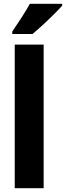

<svg xmlns="http://www.w3.org/2000/svg" viewBox="-20 -996 349 1016"><path d="M211 0H58V-760H211ZM309 -966Q293 -948 265.5 -920.5Q238 -893 207.5 -865Q177 -837 152 -816H45V-829Q70 -866 95 -904.5Q120 -943 138 -976H309Z"/></svg>

Font: Noto Sans Lao Condensed ExtraBold
Style: Regular
Weight: 800
Width: 3
Designer: Monotype Design Team
Foundry: Monotype Imaging Inc.
Version: Version 2.003; ttfautohint (v1.8.4.7-5d5b)